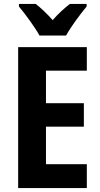

<svg xmlns="http://www.w3.org/2000/svg" viewBox="-20 -953 507 973"><path d="M180 -773H315C338 -816 388 -883 419 -920V-933H334C306 -911 278 -887 247 -851C217 -885 187 -913 161 -933H76V-920C107 -883 158 -814 180 -773ZM420 0V-121H213V-311H405V-430H213V-595H420V-714H72V0Z"/></svg>

Font: Noto Sans Devanagari Condensed
Style: Bold
Weight: 700
Width: 3
Designer: Jelle Bosma - Monotype Design Team
Foundry: Monotype Imaging Inc.
Version: Version 2.004